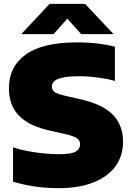

<svg xmlns="http://www.w3.org/2000/svg" viewBox="-20 -971 688 1001"><path d="M287 10Q218.5 10 158.2 0.8Q98 -8.5 48 -24V-203Q81 -191.5 123 -183.5Q165 -175.5 208 -171.2Q251 -167 287 -167Q353 -167 375.2 -181Q397.5 -195 397.5 -218.5Q397.5 -238 382 -249.8Q366.5 -261.5 315.5 -273L246.5 -288.5Q132.5 -313 79.5 -367.2Q26.5 -421.5 26.5 -510.5Q26.5 -624.5 114.8 -687.2Q203 -750 382 -750Q441 -750 491.2 -743.8Q541.5 -737.5 579 -728V-549Q543.5 -559.5 493 -566.5Q442.5 -573.5 392.5 -573.5Q335.5 -573.5 304.8 -566.2Q274 -559 262.2 -547Q250.5 -535 250.5 -520.5Q250.5 -502.5 263.5 -492.2Q276.5 -482 318 -472L387 -456.5Q512.5 -429.5 567 -374.2Q621.5 -319 621.5 -232Q621.5 -157.5 581.2 -103.2Q541 -49 466 -19.5Q391 10 287 10ZM90.5 -793 239 -951H423.5L572 -793H403.5L331 -873.5L259 -793Z"/></svg>

Font: Encode Sans Semi Expanded Black
Style: Regular
Weight: 900
Width: 6
Designer: Multiple Designers
Foundry: Impallari Type
Version: Version 3.000; ttfautohint (v1.8.3) -l 8 -r 50 -G 200 -x 14 